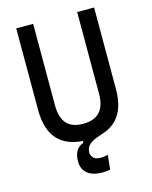

<svg xmlns="http://www.w3.org/2000/svg" viewBox="-131 -778 848 1070"><g transform="rotate(-15 293.0 -243.0)"><path d="M326.2 207Q270 207 239.5 182.4Q209 157.7 209 113.3Q209 38.1 264.6 19.5V-14.6L372.1 -19.5L393.6 -6.3Q368.2 2 342.5 11.5Q316.9 21 299.6 37.4Q282.2 53.7 282.2 82Q282.2 94.7 293.5 109.9Q304.7 125 338.9 125Q347.2 125 356.9 123.8Q366.7 122.6 378.9 119.6L370.1 202.6Q357.9 204.6 346.9 205.8Q335.9 207 326.2 207ZM291 9.8Q68.4 9.8 68.4 -222.7V-693.4H166V-222.7Q166 -153.3 196.5 -118.2Q227.1 -83 293 -83Q419.9 -83 419.9 -222.7V-693.4H517.6V-222.7Q517.6 -106.4 460 -48.3Q402.3 9.8 291 9.8Z"/></g></svg>

Font: Cascadia Code PL
Style: Regular
Weight: 400
Monospace: yes
Designer: Aaron Bell
Foundry: Saja Typeworks
Version: Version 2102.003